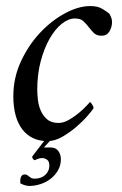

<svg xmlns="http://www.w3.org/2000/svg" viewBox="-20 -460 402 634"><path d="M278 -440Q239 -440 194.5 -416Q150 -392 112 -351.5Q74 -311 49 -257Q24 -203 24 -142Q24 -107 31.5 -79.5Q39 -52 53.5 -33Q68 -14 89 -4Q110 6 137 6Q161 6 186 -8.5Q211 -23 232.5 -41.5Q254 -60 269.5 -78Q285 -96 289 -103Q289 -108 284 -115.5Q279 -123 277 -123Q276 -122 266 -111Q256 -100 241 -87.5Q226 -75 208 -64.5Q190 -54 173 -54Q149 -54 135 -66.5Q121 -79 114 -96Q107 -113 105 -132Q103 -151 103 -164Q103 -215 114.5 -258Q126 -301 144 -332.5Q162 -364 184 -381.5Q206 -399 227 -399Q246 -399 255.5 -390Q265 -381 273 -370.5Q281 -360 290 -351Q299 -342 316 -342Q333 -342 341.5 -356.5Q350 -371 350 -388Q350 -396 346.5 -404Q343 -412 341 -415Q331 -423 316.5 -431.5Q302 -440 278 -440ZM120 62Q128 62 135.5 67.5Q143 73 143 87Q143 105 129.5 117.5Q116 130 94 130Q88 130 84 128Q80 126 76.5 123Q73 120 69.5 118Q66 116 62 116Q56 116 53 119Q50 122 48.5 126.5Q47 131 47 136Q47 141 47 145Q51 148 60 151Q69 154 77 154Q95 154 113.5 148Q132 142 147 130.5Q162 119 171.5 102.5Q181 86 181 66Q181 50 172.5 38.5Q164 27 148 27H125L146 4H127Q119 15 107 30Q95 45 87 56Q85 59 88.5 64Q92 69 94 69Q102 66 107 64Q112 62 120 62Z"/></svg>

Font: Vermiglione
Style: Italic
Weight: 400
Italic angle: -11°
Version: Version 1.105